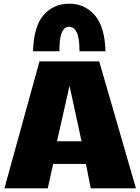

<svg xmlns="http://www.w3.org/2000/svg" viewBox="-20 -1021 757 1041"><path d="M4 0 194 -688H518L717 0H472L446 -132H268L239 0ZM289 -255H422L357 -556ZM159 -743Q163 -879 217 -940Q271 -1001 355 -1001Q439 -1001 493.5 -939Q548 -877 552 -743H411Q411 -817 395.5 -846.5Q380 -876 355 -876Q330 -876 316 -847Q302 -818 302 -743Z"/></svg>

Font: Paytone One
Style: Regular
Weight: 400
Designer: Vernon Adams
Foundry: Vernon Adams
Version: Version 1.002; ttfautohint (v1.8.4.7-5d5b);gftools[0.9.23]